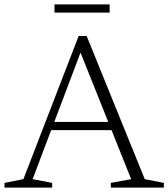

<svg xmlns="http://www.w3.org/2000/svg" viewBox="-20 -854 766 874"><path d="M195.5 -261.5V-299H513.5V-261.5ZM639 -38.5 726 -21.5V0H484.5V-21.5L577 -38.5L336.5 -639.5H356L128.5 -38.5L217.5 -21.5V0H0.5V-21.5L86.5 -38.5L338 -690H374.5ZM228 -796.5V-834H479V-796.5Z"/></svg>

Font: Newsreader Light
Style: Regular
Weight: 300
Designer: Hugues Gentile
Foundry: Production Type
Version: Version 1.003